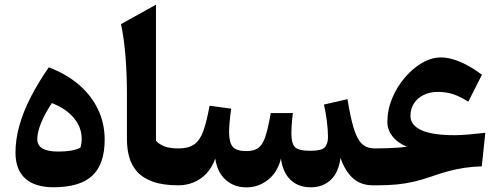

<svg xmlns="http://www.w3.org/2000/svg" viewBox="-20 -804 2170 833"><path d="M204.9 -356.7Q266.3 -333.3 300.4 -292.3Q334.4 -251.3 334.4 -202.4Q334.4 -182.2 329.1 -163.6Q296.6 -146.4 233.4 -146.4Q187 -146.4 164.4 -159.8Q141.7 -173.3 141.7 -200.3Q141.7 -229.8 158.1 -270.4Q174.5 -311 204.9 -356.7ZM212.1 8.4Q327 8.4 380.6 -41.9Q434.1 -92.2 434.1 -197.8Q434.1 -268.9 405.3 -329.4Q376.5 -389.8 322.3 -436.4Q268 -483 191.8 -511.9Q145.4 -445.4 113.1 -382.1Q80.7 -318.8 64 -258.9Q47.2 -199 47.2 -142Q47.2 -68.4 89.2 -30Q131.3 8.4 212.1 8.4Z M656.7 -783.7 505 -699.5Q518.4 -635.8 524.6 -557.5Q530.7 -479.1 530.7 -393.3V-199.7Q530.7 -158.8 540.5 -122.8Q550.3 -86.8 575 -59.1Q599.7 -31.5 643.4 -15.7Q687.1 0 754.6 0H755.1V-160.1H754.6Q716.1 -160.1 693.6 -168.9Q671.1 -177.7 656.7 -193.1Z M1328.5 8.6Q1380.5 8.6 1414.8 -23.4Q1449.1 -55.4 1457.2 -119Q1476.7 -62.6 1510.6 -31.3Q1544.4 0 1599.6 0H1615.3V-160.1H1605.5Q1570.4 -160.1 1549.1 -181.2Q1527.9 -202.2 1514.1 -249.2Q1500.3 -296.1 1487.5 -373.8L1385.4 -350.3Q1393.1 -319.1 1398 -279.1Q1403 -239.2 1403 -210.3Q1403 -179.3 1388.7 -164.5Q1374.5 -149.8 1326.7 -149.8Q1275.1 -149.8 1259.6 -165.9Q1244.1 -182 1244.1 -225.2Q1244.1 -237 1245 -253.2Q1246 -269.5 1247.5 -285.7Q1249.1 -301.9 1250.6 -313.4H1154.6Q1143.3 -248.1 1131.7 -212.4Q1120 -176.7 1101.1 -162.6Q1082.3 -148.5 1049.3 -148.5Q1005.2 -148.5 989.6 -167.4Q973.9 -186.3 973.9 -230.8Q973.9 -248.4 976.4 -276.4Q978.9 -304.3 983 -332.6L889.2 -345.3Q876.9 -276.3 862.1 -235.6Q847.4 -194.8 822.6 -177.5Q797.9 -160.1 754.9 -160.1Q745.1 -160.1 740.3 -152.1Q735.4 -144.2 735.4 -123.7V-36.4Q735.4 -15.9 740.3 -8Q745.1 0 754.9 0Q788.2 0 819.3 -12.5Q850.4 -25 875.1 -50.7Q899.8 -76.4 913.8 -115.9Q923 -56 959.5 -23.5Q995.9 8.9 1049.5 8.9Q1100.9 8.9 1142.4 -23.5Q1183.8 -55.8 1198.9 -115.9Q1207 -55.7 1240.7 -23.5Q1274.4 8.6 1328.5 8.6Z M1893.3 -554.9Q1852.5 -554.9 1811.5 -531.3Q1770.6 -507.6 1736.2 -467.2Q1701.9 -426.9 1681.2 -377Q1660.6 -327.1 1660.6 -274.7Q1660.6 -241.9 1681.9 -213.6Q1703.3 -185.2 1745.1 -167.4Q1728.7 -164.9 1706.1 -163.4Q1683.5 -161.9 1659.6 -161Q1635.7 -160.1 1615.2 -160.1Q1605 -160.1 1600.4 -151.6Q1595.8 -143.1 1595.8 -123.7V-36.4Q1595.8 -17 1600.4 -8.5Q1605 0 1615.2 0Q1662.7 0 1701.2 -3.7Q1739.7 -7.5 1775.2 -15.7Q1810.6 -24 1848.3 -37Q1887 -50.8 1922.6 -60.5Q1958.1 -70.2 1994 -75.7Q2029.9 -81.2 2070.2 -82.3L2085.6 -227.8Q2046.7 -223.4 2012.5 -220.5Q1978.2 -217.5 1952.5 -217.5Q1854.9 -217.5 1807.8 -239.4Q1760.8 -261.2 1760.8 -301.1Q1760.8 -332 1776.1 -355.5Q1791.4 -379 1818.2 -392.1Q1845 -405.3 1879.1 -405.3Q1916.5 -405.3 1946.1 -395.3Q1975.8 -385.3 2011.8 -362.8L2071 -479.8Q2022.4 -516.1 1976.8 -535.5Q1931.2 -554.9 1893.3 -554.9Z"/></svg>

Font: Pinar-VF-FD
Style: Regular
Weight: 300
Designer: Amin Abedi
Version: Version 3.0